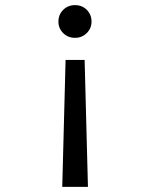

<svg xmlns="http://www.w3.org/2000/svg" viewBox="-20 -731 610 751"><path d="M338 -646.5Q338 -620 319.2 -601.5Q300.5 -583 273.5 -583Q246 -583 227.2 -601.5Q208.5 -620 208.5 -646.5Q208.5 -674 227.2 -692.5Q246 -711 273.5 -711Q301 -711 319.5 -692.5Q338 -674 338 -646.5ZM311 -496.5 324 0H223.5L236.5 -496.5Z"/></svg>

Font: League Mono Narrow
Style: Regular
Weight: 400
Width: 3
Designer: Tyler Finck
Foundry: The League of Moveable Type / Tyler Finck
Version: Version 2.210